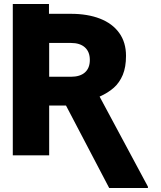

<svg xmlns="http://www.w3.org/2000/svg" viewBox="-20 -776 804 959"><path d="M224.6 -755.9V-707H334Q417.5 -707 479.5 -682.9Q541.5 -658.7 575.4 -611.6Q609.4 -564.5 609.4 -497.1Q609.4 -440.9 593.3 -402.1Q577.1 -363.3 548.6 -337.9Q520 -312.5 477.5 -293.5L718.8 156.2V163.1H525.4L309.6 -249H225.6V0H43.9V-755.9ZM334 -392.6Q379.9 -392.6 404.3 -414.3Q428.7 -436 428.7 -476.6Q428.7 -517.1 404.1 -539.3Q379.4 -561.5 334 -561.5H225.6V-392.6Z"/></svg>

Font: Pretendard Std Black
Style: Regular
Weight: 900
Designer: Base glyphs from Inter by Rasmus Andersson; Hangeul glyphs from Noto Sans CJK(Source Han Sans) by Jang Soo-young and Kan
Foundry: Kil Hyung-jin
Version: Version 1.309